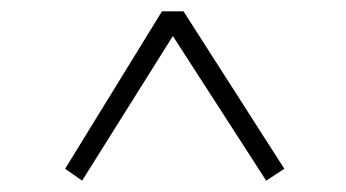

<svg xmlns="http://www.w3.org/2000/svg" viewBox="-20 -545 611 339"><path d="M95 -247 125 -226 300 -505H270L450 -226L482 -247L304 -525H266Z"/></svg>

Font: Source Han Serif CN VF
Style: Regular
Weight: 250
Designer: Ryoko NISHIZUKA 西塚涼子 (kana & ideographs); Frank Grießhammer (Latin, Greek & Cyrillic); Wenlong ZHANG 张文龙 (bopomofo); San
Foundry: Adobe
Version: Version 2.002;hotconv 1.1.0;makeotfexe 2.6.0